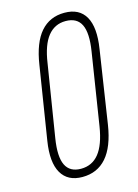

<svg xmlns="http://www.w3.org/2000/svg" viewBox="-105 -720 562 784"><g transform="rotate(-15 176.0 -327.5)"><path d="M145 6Q83 6 56.5 -40Q30 -86 44 -174L93 -482Q107 -573 145.5 -617Q184 -661 246 -661Q309 -661 335 -615Q361 -569 347 -481L300 -173Q286 -83 247 -38.5Q208 6 145 6ZM148 -28Q195 -28 224 -64Q253 -100 265 -175L313 -480Q325 -555 307.5 -591Q290 -627 242 -627Q196 -627 167 -591Q138 -555 127 -480L78 -175Q66 -100 83.5 -64Q101 -28 148 -28Z"/></g></svg>

Font: Sofia Sans Extra Condensed ExtraLight
Style: Italic
Weight: 250
Italic angle: -9°
Version: Version 4.100